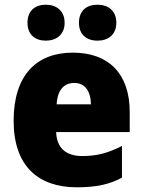

<svg xmlns="http://www.w3.org/2000/svg" viewBox="-20 -787 608 817"><path d="M97 -690C97 -639 130 -614 175 -614C220 -614 255 -640 255 -690C255 -741 220 -767 175 -767C130 -767 97 -742 97 -690ZM316 -690C316 -640 348 -614 395 -614C441 -614 475 -640 475 -690C475 -741 441 -767 395 -767C349 -767 316 -742 316 -690ZM290 -563C135 -563 38 -467 38 -273C38 -81 142 10 307 10C391 10 447 -3 499 -31V-166C441 -136 392 -123 330 -123C257 -123 221 -161 219 -225H532V-310C532 -476 440 -563 290 -563ZM296 -434C341 -434 366 -400 367 -343H221C225 -408 255 -434 296 -434Z"/></svg>

Font: Noto Sans Khmer SemiCondensed Black
Style: Regular
Weight: 900
Width: 4
Designer: Danh Hong and the Monotype Design Team
Foundry: Monotype Imaging Inc.
Version: Version 2.004